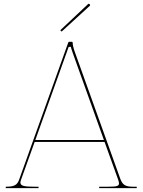

<svg xmlns="http://www.w3.org/2000/svg" viewBox="-20 -977 740 997"><path d="M293 -820 300 -813 446.5 -947C449.5 -950 447 -954 445.5 -955.5C444 -957 440 -958.5 437 -955.5ZM163.5 -250 336.5 -733.5H348C348.5 -731 349.5 -725 358.5 -700L519.5 -250ZM10 0H180V-7.5H159.5C108 -7.5 86 -11 86 -29C86 -32.5 87 -36.5 88.5 -41.5L160 -240H523L592.5 -47C596 -37.5 598 -30 598 -24.5C598 -11 585.5 -7.5 545 -7.5H495V0H690V-7.5H670C630.5 -7.5 616 -17.5 604.5 -49L370 -703C360 -730.5 357.5 -745 357.5 -755C357.5 -757 356 -760 352.5 -760H339C337.5 -760 335.5 -759 334.5 -756.5L79.5 -44.5C70 -17.5 55.5 -7.5 12.5 -7.5H10Z"/></svg>

Font: ZnikomitSC
Style: Regular
Weight: 100
Designer: gluk
Foundry: gluk
Version: Version 0.55